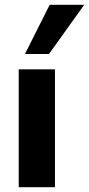

<svg xmlns="http://www.w3.org/2000/svg" viewBox="-20 -780 371 800"><path d="M58 0V-491H209V0ZM84 -555 187 -760H331L184 -555Z"/></svg>

Font: Nunito Sans ExtraBold
Style: Regular
Weight: 800
Designer: Vernon Adams
Foundry: Vernon Adams
Version: Version 3.101; ttfautohint (v1.8.4.7-5d5b);gftools[0.9.27]